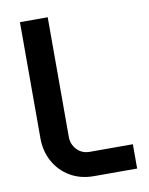

<svg xmlns="http://www.w3.org/2000/svg" viewBox="-80 -759 632 817"><g transform="rotate(-10 235.5 -350.0)"><path d="M260 0Q201 0 156.5 -26.5Q112 -53 87.5 -98Q63 -143 63 -198V-700H183V-183Q183 -151 204.5 -128Q226 -105 260 -105H446V0Z"/></g></svg>

Font: MuseoModerno Thin Medium
Style: Regular
Weight: 500
Version: Version 1.003